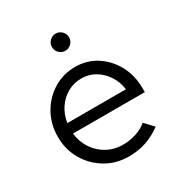

<svg xmlns="http://www.w3.org/2000/svg" viewBox="-167 -821 898 951"><g transform="rotate(-30 282.0 -345.5)"><path d="M298 9Q226 9 167.5 -25.5Q109 -60 74.5 -119Q40 -178 40 -251Q40 -323 73 -381.5Q106 -440 162 -474.5Q218 -509 287 -509Q354 -509 407.5 -474.5Q461 -440 492.5 -381.5Q524 -323 524 -251V-228H113Q119 -179 144.5 -140Q170 -101 211 -78.5Q252 -56 301 -56Q340 -56 377 -68Q414 -80 439 -102L485 -53Q443 -22 397.5 -6.5Q352 9 298 9ZM115 -287H450Q444 -332 420.5 -367.5Q397 -403 362 -423.5Q327 -444 285 -444Q242 -444 206 -424Q170 -404 146 -368.5Q122 -333 115 -287ZM286 -602Q266 -602 251.5 -616.5Q237 -631 237 -651Q237 -671 251.5 -685.5Q266 -700 286 -700Q306 -700 320.5 -685.5Q335 -671 335 -651Q335 -631 320.5 -616.5Q306 -602 286 -602Z"/></g></svg>

Font: Red Hat Display VF
Style: Regular
Weight: 300
Designer: Pentagram, MCKL
Foundry: Pentagram, MCKL
Version: Version 1.023